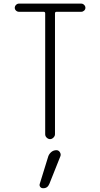

<svg xmlns="http://www.w3.org/2000/svg" viewBox="-20 -750 540 1035"><path d="M82 -686.5Q73.2 -686.5 66.4 -692.9Q59.6 -699.2 59.6 -708Q59.6 -716.8 66.4 -723.6Q73.2 -730.5 82 -730.5H418Q426.8 -730.5 433.6 -723.6Q440.4 -716.8 440.4 -708Q440.4 -699.2 433.6 -692.9Q426.8 -686.5 418 -686.5H285.2Q276.4 -686.5 276.4 -677.7V-26.4Q276.4 -16.6 268.1 -8.3Q259.8 0 250 0Q240.2 0 231.9 -7.8Q223.6 -15.6 223.6 -26.4V-677.7Q223.6 -686.5 214.8 -686.5ZM240.2 92.8Q245.1 79.1 256.8 69.3Q268.6 59.6 284.2 59.6Q295.9 59.6 302.7 70.3Q309.6 81.1 305.7 91.8L246.1 241.2Q236.3 265.6 211.9 264.6Q202.1 264.6 196.8 257.3Q191.4 250 194.3 241.2Z"/></svg>

Font: Rounded-X Mgen+ 1mn light
Style: Regular
Weight: 200
Designer: [Source Han Sans]
Ryoko NISHIZUKA  (kana & ideographs); Paul D. Hunt (Latin, Greek & Cyrillic); Wenlong ZHANG  (bopomofo
Version: Version 1.059.20150602